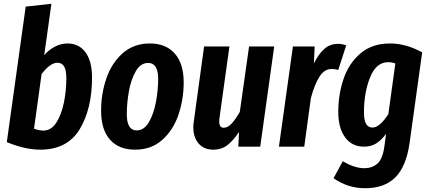

<svg xmlns="http://www.w3.org/2000/svg" viewBox="-20 -776 2267 1016"><path d="M467 -366Q467 -200 401.5 -92Q336 16 193 16Q112 16 16 -24L116 -741L252 -756L214 -484Q239 -513 271 -529.5Q303 -546 337 -546Q398 -546 432.5 -499Q467 -452 467 -366ZM200 -384 160 -95Q187 -85 210 -85Q251 -85 278 -127Q305 -169 318 -232.5Q331 -296 331 -360Q331 -406 319 -425Q307 -444 284 -444Q264 -444 242 -427.5Q220 -411 200 -384Z M515 -190Q515 -280 543 -361.5Q571 -443 629.5 -494.5Q688 -546 773 -546Q858 -546 905 -492.5Q952 -439 952 -340Q952 -251 924.5 -169.5Q897 -88 839 -36Q781 16 695 16Q609 16 562 -37Q515 -90 515 -190ZM817 -359Q817 -443 764 -443Q724 -443 698.5 -399Q673 -355 662 -292.5Q651 -230 651 -172Q651 -86 703 -86Q743 -86 768.5 -130.5Q794 -175 805.5 -238Q817 -301 817 -359Z M1003 -103Q1003 -119 1006 -137L1060 -530H1194L1141 -149Q1140 -143 1140 -133Q1140 -100 1164 -100Q1186 -100 1207 -123.5Q1228 -147 1249 -184L1298 -530H1431L1357 0H1241L1245 -78Q1215 -33 1184 -8.5Q1153 16 1108 16Q1060 16 1031.5 -16Q1003 -48 1003 -103Z M1812 -536 1770 -406Q1752 -411 1734 -411Q1697 -411 1671 -371Q1645 -331 1625 -257L1590 0H1456L1530 -530H1645L1641 -440Q1666 -491 1696.5 -517.5Q1727 -544 1769 -544Q1790 -544 1812 -536Z M2214 -499 2147 -17Q2129 106 2071.5 163Q2014 220 1912 220Q1820 220 1745 167L1794 77Q1855 114 1908 114Q1950 114 1977.5 89.5Q2005 65 2014 -1L2023 -68Q1999 -35 1971.5 -17.5Q1944 0 1906 0Q1842 0 1806 -49.5Q1770 -99 1770 -183Q1770 -276 1798 -358.5Q1826 -441 1887.5 -493.5Q1949 -546 2044 -546Q2128 -546 2214 -499ZM1906 -181Q1906 -139 1917.5 -120Q1929 -101 1951 -101Q1989 -101 2035 -172L2072 -440Q2053 -447 2034 -447Q1971 -447 1938.5 -367Q1906 -287 1906 -181Z"/></svg>

Font: Fira Sans Extra Condensed SemiBold
Style: Italic
Weight: 600
Width: 3
Italic angle: -8°
Designer: Carrois Corporate & Edenspiekermann AG
Foundry: Carrois Corporate GbR & Edenspiekermann AG
Version: Version 4.203